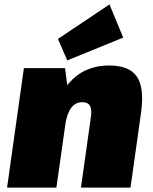

<svg xmlns="http://www.w3.org/2000/svg" viewBox="-20 -848 692 868"><path d="M391 -320Q396 -354 386.5 -370Q377 -386 352 -386Q321 -386 302 -360.5Q283 -335 275 -285L197 -210L203 -250Q225 -398 294 -475Q363 -552 473 -552Q564 -552 598.5 -502Q633 -452 618 -341L570 0H346ZM88 -540H274L292 -403L235 0H12ZM537 -678 284 -575 242 -672 475 -828Z"/></svg>

Font: Pathway Extreme Condensed Black
Style: Italic
Weight: 900
Width: 3
Italic angle: -8°
Version: Version 1.001;gftools[0.9.26]